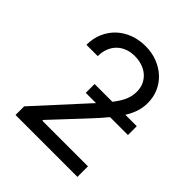

<svg xmlns="http://www.w3.org/2000/svg" viewBox="-200 -871 1006 1006"><g transform="rotate(45 302.5 -368.5)"><path d="M75.3 -63.9 315.3 -326.7Q319.2 -330.6 322.6 -334.5Q326 -338.4 329.5 -342.3H253.6V-407.7H385.3Q398.8 -425.1 408.9 -441.1Q419 -457 425.8 -472.5Q432.5 -487.9 435.7 -503.4Q438.9 -518.8 438.9 -535.5Q438.9 -564.3 428.3 -587.4Q417.6 -610.4 399 -626.8Q380.3 -643.1 354.8 -651.8Q329.2 -660.5 299.7 -660.5Q268.1 -660.5 242.7 -650.6Q217.3 -640.6 199.4 -622.5Q181.5 -604.4 171.7 -579Q161.9 -553.6 161.9 -522.7H78.1Q78.1 -570.7 95.3 -610.3Q112.6 -649.9 142.6 -678.1Q172.6 -706.3 213.6 -721.8Q254.6 -737.2 302.6 -737.2Q350.5 -737.2 390.6 -721.4Q430.8 -705.6 459.9 -678.4Q489 -651.3 505.1 -614.5Q521.3 -577.8 521.3 -535.5Q521.3 -519.2 519.2 -503.7Q517 -488.3 512.3 -472.8Q507.5 -457.4 500 -441.2Q492.5 -425.1 481.5 -407.7H566.1V-342.3H433.6Q418.3 -323.5 400 -302.9Q381.7 -282.3 359.4 -258.5L196 -83.8V-78.1H534.1V0H75.3Z"/></g></svg>

Font: Fast_Sans
Style: Regular
Weight: 400
Designer: Rasmus Andersson
Foundry: rsms
Version: Version 3.018;git-588b23468